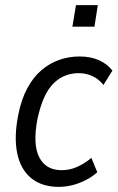

<svg xmlns="http://www.w3.org/2000/svg" viewBox="-20 -719 458 748"><path d="M209 9Q143 9 101.5 -25Q60 -59 47 -122Q34 -185 51 -271Q63 -332 86.5 -375.5Q110 -419 142 -446Q174 -473 211.5 -486Q249 -499 290 -499Q333 -499 365.5 -484.5Q398 -470 418 -444L383 -388Q366 -410 341 -422Q316 -434 287 -434Q259 -434 234.5 -424.5Q210 -415 189 -394.5Q168 -374 152.5 -340Q137 -306 126 -256Q107 -156 133 -106Q159 -56 220 -56Q252 -56 281 -69Q310 -82 336 -104L359 -48Q339 -30 314.5 -17.5Q290 -5 263.5 2Q237 9 209 9ZM262 -615 276 -699H361L348 -615Z"/></svg>

Font: Nunito Sans 10pt Condensed
Style: Italic
Weight: 400
Width: 3
Italic angle: -9°
Designer: Vernon Adams
Foundry: Vernon Adams
Version: Version 3.101;gftools[0.9.27]